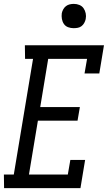

<svg xmlns="http://www.w3.org/2000/svg" viewBox="-39 -968 559 988"><path d="M-18 0 -19 -70H32L131 -665H90L89 -735H496L472 -590H396L409 -665H209L168 -417H372L360 -347H156L110 -70H310L323 -145H399L375 0ZM340 -823Q325 -823 311.5 -828Q298 -833 290 -844.5Q282 -856 279.5 -870.5Q277 -885 279 -900Q281 -910 286.5 -920Q292 -930 300.5 -936.5Q309 -943 319.5 -945.5Q330 -948 341 -948Q356 -948 369.5 -942.5Q383 -937 391 -925.5Q399 -914 402 -899.5Q405 -885 402 -870Q400 -860 394.5 -850Q389 -840 380.5 -833.5Q372 -827 361.5 -825Q351 -823 340 -823Z"/></svg>

Font: Iosevka Curly Slab
Style: Italic
Weight: 400
Italic angle: -9°
Monospace: yes
Designer: Belleve Invis
Foundry: Belleve Invis
Version: Version 22.1.2; ttfautohint (v1.8.4)